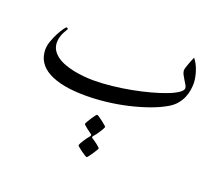

<svg xmlns="http://www.w3.org/2000/svg" viewBox="-111 -495 1093 963"><g transform="rotate(20 435.5 -13.5)"><path d="M813.5 -217.8Q813.5 -201.2 810.5 -181.9Q807.6 -162.6 799.3 -142.6Q791 -122.6 775.4 -103.5Q759.8 -84.5 734.9 -69.8Q698.2 -48.3 649.9 -31Q601.6 -13.7 546.9 -1Q492.2 11.7 435.1 18.3Q377.9 24.9 323.7 24.9Q194.8 24.9 125.2 -12.9Q55.7 -50.8 55.7 -124.5Q55.7 -144.5 64.2 -168.9Q72.8 -193.4 84 -214.6Q95.2 -235.8 105.2 -250Q115.2 -264.2 118.7 -264.2Q121.1 -264.2 123.8 -262.2Q126.5 -260.3 126.5 -257.8Q126.5 -256.3 125.5 -255.9Q123 -250.5 118.2 -242.9Q113.3 -235.4 108.9 -225.3Q104.5 -215.3 101.3 -203.1Q98.1 -190.9 98.1 -176.8Q98.1 -154.8 108.6 -137.5Q119.1 -120.1 137 -107.2Q154.8 -94.2 178.2 -85.4Q201.7 -76.7 227.8 -71.3Q253.9 -65.9 281.2 -63.2Q308.6 -60.5 334 -60.5Q381.8 -60.5 433.3 -66.2Q484.9 -71.8 534.7 -81.3Q584.5 -90.8 629.4 -103Q674.3 -115.2 708.5 -128.4Q742.7 -141.6 762.5 -155.3Q782.2 -168.9 782.2 -181.2Q782.2 -187.5 776.6 -197.5Q771 -207.5 763.4 -219.2Q755.9 -231 750.2 -242.4Q744.6 -253.9 744.6 -263.2Q744.6 -269.5 748 -280Q751.5 -290.5 755.6 -302.2Q759.8 -314 764.4 -324.5Q769 -335 771 -340.3Q780.8 -328.6 788.8 -313Q796.9 -297.4 802.2 -280.5Q807.6 -263.7 810.5 -247.1Q813.5 -230.5 813.5 -217.8ZM477.1 251.5Q477.1 253.4 471.2 263.4Q465.3 273.4 458 284.2Q450.7 294.9 443.8 304Q437 313 434.6 313Q432.6 313 423.3 307.4Q414.1 301.8 403.6 294.2Q393.1 286.6 384.8 279.5Q376.5 272.5 376.5 270Q376.5 268.1 380.6 260.3Q384.8 252.4 390.6 243.2Q396.5 233.9 403.3 224.6Q410.2 215.3 415 210Q418.9 204.6 418.9 201.7Q418.9 199.2 416.5 197.3Q410.6 193.4 402.6 187.5Q394.5 181.6 387.2 175.8Q379.9 169.9 375 165.3Q370.1 160.6 370.1 159.2Q370.1 156.7 376 146.2Q381.8 135.7 389.2 124.5Q396.5 113.3 403.3 104.2Q410.2 95.2 412.1 95.2Q415.5 95.2 425 101.8Q434.6 108.4 444.6 116Q454.6 123.5 462.6 130.6Q470.7 137.7 470.7 139.2Q470.7 141.1 466.6 148.9Q462.4 156.7 456.5 166.3Q450.7 175.8 444.1 184.8Q437.5 193.8 433.1 198.2Q431.6 199.7 429.2 202.6Q426.8 205.6 426.8 209Q426.8 211.4 429.2 213.4Q435.1 216.8 443.4 222.4Q451.7 228 459.2 234.1Q466.8 240.2 471.9 245.1Q477.1 250 477.1 251.5Z"/></g></svg>

Font: Accordance
Style: Italic
Weight: 400
Italic angle: -11°
Version: Version 1.2 (build January 31, 2020) Miklal Software Solutio